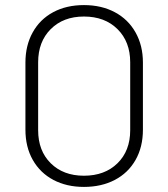

<svg xmlns="http://www.w3.org/2000/svg" viewBox="-20 -728 662 755"><path d="M80 -218V-482Q80 -549 108.5 -600.5Q137 -652 189 -680Q241 -708 310 -708Q379 -708 431.5 -680Q484 -652 513 -600.5Q542 -549 542 -482V-218Q542 -150 513 -99Q484 -48 431.5 -20.5Q379 7 310 7Q242 7 190 -20.5Q138 -48 109 -99Q80 -150 80 -218ZM310 -37Q392 -37 442 -86Q492 -135 492 -216V-483Q492 -564 442 -613.5Q392 -663 310 -663Q229 -663 179.5 -613.5Q130 -564 130 -483V-216Q130 -135 179.5 -86Q229 -37 310 -37Z"/></svg>

Font: Barlow GEO Light
Style: Regular
Weight: 300
Designer: Jeremy Tribby
Foundry: Tribby Type
Version: Version 1.408